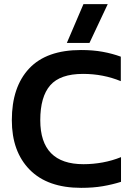

<svg xmlns="http://www.w3.org/2000/svg" viewBox="-20 -895 640 925"><path d="M302 -688 382 -875H499L411 -688ZM371 10Q209 10 123 -77.5Q37 -165 37 -316Q37 -476 120.5 -565Q204 -654 370 -654Q428 -654 474.5 -645.5Q521 -637 562 -622V-504Q477 -539 380 -539Q270 -539 222 -484Q174 -429 174 -316Q174 -104 382 -104Q429 -104 475 -112.5Q521 -121 563 -138V-19Q522 -6 475.5 2Q429 10 371 10Z"/></svg>

Font: Kanit Medium
Style: Regular
Weight: 500
Designer: Katatrad Team
Foundry: CadsonDemak
Version: Version 2.000; ttfautohint (v1.8.3)